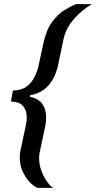

<svg xmlns="http://www.w3.org/2000/svg" viewBox="-20 -763 467 933"><path d="M161 150Q143 142 123.5 121Q104 100 90 69.5Q76 39 76 1Q76 -20 81 -39L105 -151Q110 -174 110 -194Q110 -224 93.5 -246Q77 -268 33 -270L43 -323Q85 -324 109.5 -342.5Q134 -361 147 -387.5Q160 -414 167 -442L191 -553Q205 -618 233 -656Q261 -694 292.5 -713.5Q324 -733 350 -743H427Q405 -731 376 -707Q347 -683 322 -648.5Q297 -614 288 -570L262 -446Q250 -389 217.5 -350Q185 -311 126 -300L125 -293Q167 -284 185.5 -258Q204 -232 204 -194Q204 -184 203 -171.5Q202 -159 199 -146L173 -23Q170 -10 170 5Q170 37 181 66.5Q192 96 207.5 118Q223 140 238 150Z"/></svg>

Font: Saira Medium
Style: Italic
Weight: 500
Italic angle: -12°
Designer: Hector Gatti with collaboration of the Omnibus-Type team
Foundry: Omnibus-Type
Version: Version 1.100; ttfautohint (v1.8.3)